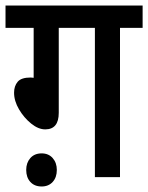

<svg xmlns="http://www.w3.org/2000/svg" viewBox="-20 -642 537 696"><path d="M193 -541V-233Q193 -173 144 -173Q119 -173 93 -194Q67 -215 49 -245.5Q31 -276 31 -306Q31 -330 44 -345.5Q57 -361 91 -361L102 -360V-541H0V-622H497V-541H415V0H324V-541ZM75 -26Q75 -52 90 -69Q105 -86 131 -86Q156 -86 171 -69Q186 -52 186 -26Q186 1 171 17.5Q156 34 131 34Q105 34 90 17.5Q75 1 75 -26Z"/></svg>

Font: Noto Sans Condensed Medium
Style: Regular
Weight: 500
Width: 3
Designer: Monotype Design Team
Foundry: Monotype Imaging Inc.
Version: Version 2.013; ttfautohint (v1.8.4.7-5d5b)